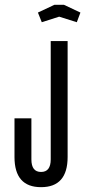

<svg xmlns="http://www.w3.org/2000/svg" viewBox="-20 -765 353 795"><path d="M40 -115V-275H110V-105Q110 -53 150 -53Q190 -53 190 -105V-595H260V-115Q260 10 150 10Q40 10 40 -115ZM153 -673 137 -713 205 -745H245L313 -713L298 -673L225 -696Z"/></svg>

Font: Exetegue
Style: Regular
Weight: 400
Designer: Fábio Duarte Martins
Foundry: Fábio Duarte Martins
Version: Version 0.001